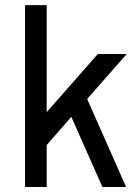

<svg xmlns="http://www.w3.org/2000/svg" viewBox="-20 -735 523 757"><path d="M78.6 2.4V-714.8H164.1V-293L365.7 -522H479.5L323.7 -344.7L477.1 2.4H383.8L261.2 -274.4L164.1 -163.1V2.4Z"/></svg>

Font: Proletarsk
Style: Regular
Weight: 400
Designer: Peter Wiegel, original typeface by Carl Albert Fahrenwaldt 1901
Foundry: Peter Wiegel
Version: Version 1.000 2010 initial release